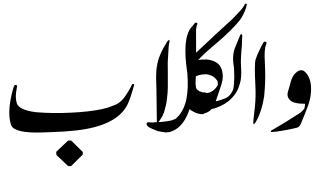

<svg xmlns="http://www.w3.org/2000/svg" viewBox="-20 -756 1820 1096"><path d="M368.7 46.4H386.2L452.6 111.3V126L386.2 191.9H368.7L301.8 128.4L300.8 110.8ZM383.3 -112.8Q409.7 -114.3 433.1 -115.7Q529.3 -123 591.8 -140.6Q606.9 -145 641.6 -159.4Q676.3 -173.8 709 -228.5Q727.5 -259.3 732.9 -272Q735.4 -277.8 739.7 -277.3Q742.7 -276.9 744.1 -275.4Q746.1 -273.4 745.6 -271Q745.1 -268.6 736.8 -239.7Q726.1 -200.7 710 -163.6Q650.4 -37.1 412.6 -11.2Q350.1 -3.9 277.3 -2Q255.9 -1.5 224.1 0Q64.9 5.9 43.9 -40.5Q22.9 -100.1 42.5 -198.7Q48.8 -229.5 59.6 -264.6Q66.9 -273.9 71.8 -270.5Q74.2 -268.6 78.1 -267.6Q78.6 -267.1 75.2 -249Q64.9 -202.1 76.2 -165Q91.3 -127.4 183.6 -115.7Q282.2 -107.4 383.3 -112.8Z M875.5 -47.9Q873 -226.1 873 -244.1Q873 -250 872.1 -274.7Q871.1 -299.3 871.1 -307.6Q871.1 -315.4 871.6 -335.9Q872.6 -356.4 874 -368.2Q875 -374 879.4 -396.5Q882.8 -413.1 888.2 -427.7Q902.8 -467.8 924.8 -502Q925.8 -503.4 927.7 -506.8Q929.2 -510.7 930.7 -512.7Q932.1 -514.6 933.6 -517.6Q936 -520.5 937.5 -522.5Q939 -524.4 941.7 -526.1Q944.3 -527.8 946.8 -529.3Q948.2 -521 947.3 -516.6Q946.3 -512.2 944.8 -504.4Q943.4 -496.1 942.9 -491.7Q938 -414.1 937.5 -399.9Q937.5 -377.9 938 -331.1Q938.5 -284.2 938 -255.4Q938 -231.9 932.6 -187.5Q929.2 -156.2 917 -117.7Q916 -114.7 909.7 -99.1Q905.8 -90.3 899.4 -80.6Q893.6 -71.3 889.2 -64.9Q884.3 -58.6 877 -47.9Z M1249 -401.4ZM1056.6 -195.3 1096.2 -278.8 1098.6 -256.8 1105.5 -241.2Q1123.5 -223.1 1147.5 -218.8Q1158.7 -216.8 1160.2 -216.8H1168L1195.8 -148.4L1141.1 -104.5H1133.8Q1094.2 -104.5 1052.7 -141.1ZM992.7 -87.4Q1032.2 -127.9 1044.9 -194.8Q1056.2 -254.9 1049.3 -338.9Q1018.6 -539.1 1073.2 -601.1Q1080.1 -607.9 1091.3 -623.5Q1094.2 -627.4 1101.6 -626.5Q1106.4 -626 1106.9 -620.1Q1106.9 -618.2 1106 -616.7Q1103 -613.8 1099.1 -588.9Q1099.6 -479 1099.6 -369.6L1096.2 -278.8V-268.6Q1090.8 -225.6 1079.6 -183.6Q1071.3 -154.3 1057.1 -119.1Q1021.5 -22 947.3 -2Q934.6 0 925.3 0L883.3 -6.8Q849.1 -19.5 834.5 -27.3Q816.9 -37.1 816.9 -48.8Q816.9 -61 833.5 -57.6Q842.8 -55.7 874.5 -58.6Q904.8 -59.1 934.1 -64L956.1 -67.9L981 -76.7Q987.3 -82 992.7 -87.4Z M1152.8 -228.5Q1154.3 -225.6 1156.2 -225.6Q1176.3 -223.6 1195.8 -238.8Q1213.9 -252.9 1223.6 -270.5Q1223.6 -289.6 1221.2 -293.9Q1203.1 -323.2 1166.5 -331.1Q1162.1 -332 1154.3 -332Q1110.8 -332 1080.1 -310.1Q1080.1 -310.1 1062 -294.4L1061.5 -419.4Q1196.8 -546.4 1200.2 -549.8L1307.6 -648.4L1345.2 -688Q1371.1 -715.3 1377 -731Q1378.9 -736.3 1383.3 -735.4Q1389.2 -734.4 1388.7 -730Q1383.3 -697.8 1359.4 -656.2Q1346.2 -633.3 1292.5 -579.1Q1261.2 -547.4 1200.2 -496.1Q1139.6 -445.3 1110.8 -412.6Q1122.1 -416.5 1151.9 -416.5Q1173.3 -416.5 1194.3 -409.2Q1232.9 -396 1245.1 -360.8Q1259.3 -319.3 1242.7 -270.5Q1226.6 -223.6 1220.7 -204.6Q1206.5 -160.6 1193.4 -141.1Q1170.4 -106.9 1125 -106.9H1115.2Q1111.3 -108.9 1107.4 -111.8Q1106.9 -111.8 1106 -112.3Q1083.5 -121.1 1073.2 -132.8Q1062 -153.3 1061.5 -171.9Q1057.1 -193.8 1059.6 -223.1Q1059.6 -247.6 1060.1 -272L1063 -296.4Q1063 -296.4 1080.6 -268.6Q1091.3 -256.3 1094.7 -252.9Q1094.7 -252.9 1113.3 -238.3Q1113.8 -238.3 1114.7 -237.8Q1117.7 -233.9 1139.2 -228.5Q1139.2 -228.5 1152.8 -228.5ZM1147.5 -81.5ZM960.9 320.3Z M1329.6 -230Q1301.8 -186 1261.2 -162.6Q1222.7 -140.1 1179.2 -131.3Q1131.3 -121.6 1067.9 -125.5L1083.5 -164.6L1123.5 -180.2L1127.4 -179.2Q1162.6 -170.4 1184.1 -173.3Q1226.1 -178.2 1260.3 -192.9Q1294.4 -203.6 1311 -245.6Q1313 -250.5 1315.9 -279.8Q1318.8 -310.1 1315.9 -366.7Q1303.2 -437.5 1320.8 -481L1350.1 -553.2Q1353.5 -561.5 1356.9 -561Q1362.8 -560.1 1362.8 -554.2Q1361.8 -504.9 1360.8 -496.6Q1352.5 -416 1356 -373.5Q1360.4 -314 1349.1 -277.8Q1338.4 -243.7 1329.6 -230Z M1438.5 -57.1Q1434.6 -52.7 1430.7 -47.9H1429.2Q1426.3 -50.8 1425.8 -50.8Q1425.8 -50.8 1425.8 -61Q1427.7 -78.1 1427.7 -81.5Q1431.2 -105 1435.1 -146.5Q1441.4 -207 1437.5 -272Q1431.2 -393.1 1439.5 -418Q1453.6 -459.5 1483.9 -513.7Q1487.3 -519.5 1494.1 -518.1Q1504.9 -516.1 1500.5 -505.9Q1496.1 -495.6 1494.1 -486.3Q1492.7 -477.5 1491.7 -468.3Q1491.2 -458.5 1490.7 -450.2Q1490.7 -450.2 1490.7 -431.2Q1491.7 -395 1493.2 -363.8Q1496.6 -294.4 1487.8 -205.1Q1474.1 -116.7 1438.5 -57.1Z M1672.9 -26.4Q1679.2 -27.8 1684.3 -31.7Q1689.5 -35.6 1693.4 -42.5Q1697.3 -49.3 1699.5 -54.4Q1701.7 -59.6 1705.3 -69.1Q1709 -78.6 1710.4 -81.5Q1727.5 -122.1 1740.7 -159.7Q1753.4 -195.3 1755.4 -235.8Q1758.3 -297.9 1732.4 -333Q1718.3 -351.1 1708 -354Q1686.5 -359.9 1664.1 -335.9Q1655.8 -328.1 1649.7 -315.4Q1643.6 -302.7 1640.4 -291.7Q1637.2 -280.8 1633.3 -265.4Q1629.4 -250 1626 -240.7Q1618.2 -217.8 1623 -204.6Q1627.4 -190.9 1638.2 -181.9Q1648.9 -172.9 1664.8 -169.2Q1680.7 -165.5 1692.9 -164.6Q1705.1 -163.6 1721.7 -163.6Q1721.2 -162.1 1720.7 -156.5Q1720.2 -150.9 1719.5 -145.5Q1718.8 -140.1 1717.8 -138.2Q1714.4 -131.3 1707.3 -124.3Q1700.2 -117.2 1696 -114Q1691.9 -110.8 1680.4 -103.3Q1668.9 -95.7 1667 -95.2Q1621.6 -64.5 1525.4 -8.8Q1526.4 -5.4 1527.1 -3.9Q1527.8 -2.4 1528.6 -2.2Q1529.3 -2 1532 -2.4Q1534.7 -2.9 1536.1 -2.9Q1551.3 -2.9 1594 -10.3Q1636.7 -17.6 1672.9 -26.4Z"/></svg>

Font: Urdu Khush Khati
Style: Regular
Weight: 400
Version: Version 001.500